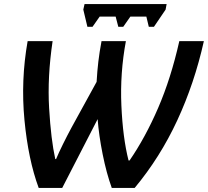

<svg xmlns="http://www.w3.org/2000/svg" viewBox="-20 -915 1016 938"><path d="M169 3H284L457 -333Q463 -254 481.5 -161.5Q500 -69 526 3H638Q762 -146 846 -327Q930 -508 976 -714H856Q815 -532 752.5 -387.5Q690 -243 613 -131H608Q580 -241 573 -399.5Q566 -558 595 -714H476Q466 -661 460.5 -614.5Q455 -568 452 -515L329 -291Q309 -254 288 -211.5Q267 -169 254 -138H250Q229 -233 220 -386Q211 -539 237 -714H115Q81 -522 99.5 -328.5Q118 -135 169 3ZM407 -784 387 -868 393 -895H794L789 -868L732 -784H707L695 -834H617L582 -784H558L545 -834H467L432 -784Z"/></svg>

Font: Noto Sans UI Medium
Style: Italic
Weight: 500
Italic angle: -12°
Designer: Monotype Design Team
Foundry: Monotype Imaging Inc.
Version: Version 1.901